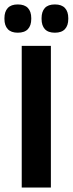

<svg xmlns="http://www.w3.org/2000/svg" viewBox="-34 -846 328 866"><path d="M195.5 -639V0H64V-639ZM46 -698.5Q16 -698.5 1 -714.8Q-14 -731 -14 -760.5V-764Q-14 -793.5 1 -809.8Q16 -826 46 -826Q77 -826 92 -809.8Q107 -793.5 107 -764V-760.5Q107 -731 92 -714.8Q77 -698.5 46 -698.5ZM213.5 -698.5Q183 -698.5 168.2 -714.8Q153.5 -731 153.5 -760.5V-764Q153.5 -793.5 168.2 -809.8Q183 -826 213.5 -826Q244 -826 259 -809.8Q274 -793.5 274 -764V-760.5Q274 -731 259 -714.8Q244 -698.5 213.5 -698.5Z"/></svg>

Font: Anek Devanagari SemiBold
Style: Regular
Weight: 600
Designer: Kailash Malviya (Devanagari) & Yesha Goshar (Latin)
Foundry: Ek Type
Version: Version 1.003